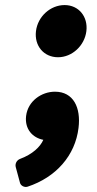

<svg xmlns="http://www.w3.org/2000/svg" viewBox="-20 -531 384 758"><path d="M209 -305C265 -305 314 -351 321 -408C328 -465 291 -511 235 -511C179 -511 129 -466 122 -408C115 -350 153 -305 209 -305ZM59 191C62 202 76 210 89 206C201 169 277 83 290 -26C300 -106 270 -169 197 -169C144 -169 90 -132 83 -73C77 -21 109 13 151 21C139 49 108 78 60 96C46 101 39 115 42 128Z"/></svg>

Font: Falling Sky
Style: BlkObl
Weight: 900
Designer: Paul D. Hunt
Foundry: Adobe Systems Incorporated
Version: Version 1.02